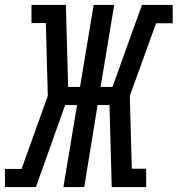

<svg xmlns="http://www.w3.org/2000/svg" viewBox="-54 -755 717 775"><path d="M-34 0V-73H33L139 -368L131 -662H73V-735H212L221 -404H269L324 -735H407L352 -404H400L519 -735H643V-661H576L470 -368L478 -74H536V0H397L388 -331H340L286 0H202L257 -331H209L91 0Z"/></svg>

Font: Iosevka Curly Slab Extended
Style: Italic
Weight: 400
Width: 7
Italic angle: -9°
Monospace: yes
Designer: Belleve Invis
Foundry: Belleve Invis
Version: Version 11.1.0; ttfautohint (v1.8.3)